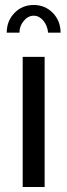

<svg xmlns="http://www.w3.org/2000/svg" viewBox="-20 -750 270 770"><path d="M71 0V-522H159V0ZM58 -619H7Q7 -666 38 -698Q69 -730 115 -730Q161 -730 192 -698Q223 -666 223 -619H173Q170 -648 153.5 -667.5Q137 -687 115 -687Q93 -687 75.5 -666.5Q58 -646 58 -619Z"/></svg>

Font: YasnoRaleway Medium
Style: Regular
Weight: 500
Designer: Matt McInerney, Pablo Impallari, Rodrigo Fuenzalida
Foundry: Matt McInerney, Pablo Impallari, Rodrigo Fuenzalida
Version: Version 4.026